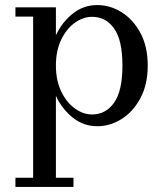

<svg xmlns="http://www.w3.org/2000/svg" viewBox="-20 -489 660 759"><path d="M41 213.5H111V-423.5H41V-460H201V-349.5Q225 -401 267.5 -435Q310 -469 364.5 -469Q415.5 -469 461 -440.5Q506.5 -412 535.2 -358.5Q564 -305 564 -230Q564 -155 535.2 -101.2Q506.5 -47.5 461 -18.8Q415.5 10 364.5 10Q310 10 267.5 -24.2Q225 -58.5 201 -110V213.5H270.5V250H41ZM201 -230Q201 -171.5 221.8 -128Q242.5 -84.5 275.5 -60.5Q308.5 -36.5 344 -36.5Q398 -36.5 431 -83Q464 -129.5 464 -230Q464 -330.5 431 -376.5Q398 -422.5 344 -422.5Q308.5 -422.5 275.5 -398.8Q242.5 -375 221.8 -331.8Q201 -288.5 201 -230Z"/></svg>

Font: Bodoni* 06pt
Style: Regular
Weight: 400
Version: Version 2.3